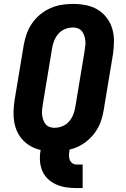

<svg xmlns="http://www.w3.org/2000/svg" viewBox="-20 -763 640 978"><path d="M369 195Q342 195 315.5 191Q289 187 265 176Q241 165 223 147.5Q205 130 195 106Q185 82 183.5 55Q182 28 187 1Q161 -5 138 -17.5Q115 -30 97 -49Q79 -68 68 -91.5Q57 -115 52.5 -141.5Q48 -168 49 -195.5Q50 -223 54 -251L101 -534Q106 -563 116 -591Q126 -619 143.5 -644.5Q161 -670 185 -689.5Q209 -709 237 -721.5Q265 -734 294 -738.5Q323 -743 352 -743Q386 -743 418.5 -736.5Q451 -730 477.5 -714Q504 -698 523.5 -672.5Q543 -647 552 -616Q561 -585 560.5 -551.5Q560 -518 555 -484L508 -201Q504 -178 497.5 -156Q491 -134 480 -113.5Q469 -93 453.5 -74.5Q438 -56 418.5 -41Q399 -26 378 -16Q357 -6 334 -1V0Q332 13 331.5 25.5Q331 38 334.5 49Q338 60 347.5 67.5Q357 75 369 75H401V195ZM257 -112Q277 -112 297.5 -120Q318 -128 332 -144.5Q346 -161 353.5 -180.5Q361 -200 364 -220L411 -504Q413 -517 414.5 -530.5Q416 -544 414.5 -557Q413 -570 409 -582Q405 -594 397 -604Q389 -614 377 -618.5Q365 -623 352 -623Q332 -623 311.5 -615Q291 -607 277 -590.5Q263 -574 255.5 -554.5Q248 -535 245 -515L198 -231Q196 -218 194.5 -204.5Q193 -191 194.5 -178Q196 -165 200 -153Q204 -141 212 -131Q220 -121 232 -116.5Q244 -112 257 -112Z"/></svg>

Font: Iosevka Heavy Extended
Style: Italic
Weight: 900
Width: 7
Italic angle: -9°
Monospace: yes
Designer: Belleve Invis
Foundry: Belleve Invis
Version: Version 32.5.0; ttfautohint (v1.8.4)